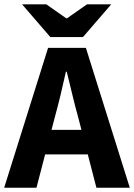

<svg xmlns="http://www.w3.org/2000/svg" viewBox="-26 -875 626 895"><path d="M-6.5 0 198.1 -651.8H374.4L579 0H423.4L338 -330.1Q324.2 -379.3 311.1 -434.3Q298 -489.3 285.2 -540.5H281.2Q269.8 -488.8 256.7 -434.1Q243.6 -379.3 229.9 -330.1L144 0ZM128.5 -155.2V-269.7H442.1V-155.2ZM208.8 -702.1 77 -854.7H190.1L282.7 -789.8H286.7L379.3 -854.7H492.4L360.6 -702.1Z"/></svg>

Font: Source Sans 3 VF
Style: Regular
Weight: 200
Designer: Paul D. Hunt
Foundry: Adobe
Version: Version 3.046;hotconv 1.0.118;makeotfexe 2.5.65603